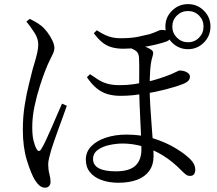

<svg xmlns="http://www.w3.org/2000/svg" viewBox="-20 -839 1040 919"><path d="M771.6 -711.9Q771.6 -756.5 803.4 -787.9Q835.3 -819.3 879.9 -819.3Q924.5 -819.3 955.9 -787.9Q987.4 -756.5 987.4 -711.9Q987.4 -667.2 955.9 -635.4Q924.5 -603.6 879.9 -603.6Q835.3 -603.6 803.4 -635.4Q771.6 -667.2 771.6 -711.9ZM804.8 -711.9Q804.8 -680.7 826.8 -658.7Q848.7 -636.8 879.9 -636.8Q911.3 -636.8 932.7 -658.7Q954.2 -680.7 954.2 -711.9Q954.2 -743.2 932.7 -764.7Q911.3 -786.2 879.9 -786.2Q848.7 -786.2 826.8 -764.7Q804.8 -743.2 804.8 -711.9ZM443.5 -694.2Q473.6 -674.1 499.2 -665.1Q524.7 -656 557.2 -656Q606.6 -656 640.5 -662.9Q674.5 -669.9 696.9 -675.7Q722.6 -684.3 733.9 -690Q745.1 -695.8 752.7 -695.8Q772.4 -695.8 785.4 -688.7Q798.3 -681.7 798.3 -667.2Q798.3 -658.4 793.3 -651.9Q788.3 -645.4 779.4 -641.4Q759.5 -633.7 723.8 -625.2Q688.2 -616.6 647.8 -611.2Q607.4 -605.8 570.2 -605.8Q539.5 -605.8 514.7 -612.8Q490 -619.7 469.5 -636.3Q449.1 -652.9 429 -680.1ZM411 -483.8Q431.5 -469.6 450.8 -457.4Q470 -445.2 494.3 -438.3Q518.5 -431.4 553.4 -431.4Q590.8 -431.4 622.3 -436.3Q653.9 -441.2 674 -445.3Q711.9 -453.1 744 -463.8Q776.2 -474.5 798.4 -483.5Q818.5 -492 827.3 -496.8Q836 -501.7 839.6 -501.7Q845.4 -501.7 853.8 -500.3Q862.2 -498.9 870.2 -495.2Q878.2 -491.5 883.7 -485.8Q889.2 -480.1 889.2 -471.3Q889.2 -461.8 881.9 -453.1Q874.6 -444.5 856.6 -437.2Q820.9 -423.2 770.8 -410.5Q720.6 -397.8 675.7 -390.8Q644.1 -386.1 615.8 -383.2Q587.5 -380.3 556.2 -380.3Q523.1 -380.3 495 -388.5Q466.9 -396.7 442.8 -416.3Q418.8 -435.8 396 -469.5ZM592.1 -613.7 624.1 -627.7Q640.1 -625.2 654 -621.5Q667.8 -617.9 679.8 -613.5Q691.9 -609.1 701.7 -602.1Q711.2 -596.7 712.8 -589.1Q714.4 -581.4 709.6 -567.4Q701.4 -540.9 698.9 -502.6Q696.4 -464.2 696.4 -418.6Q696.4 -380.8 699.2 -333.4Q702 -286 705.8 -239.1Q709.5 -192.1 712.3 -153Q715.1 -113.9 715.1 -91.9Q715.1 -50 694.4 -21.2Q673.7 7.5 636.1 21.6Q598.4 35.7 546.6 35.7Q502.3 35.7 466.9 23.1Q431.5 10.6 411.2 -14.1Q390.8 -38.7 390.8 -75.1Q390.8 -112.2 416.9 -139Q443.1 -165.7 487.2 -180.2Q531.4 -194.8 585.4 -194.8Q656.7 -194.8 714.3 -176.5Q771.9 -158.1 813.7 -133.5Q855.6 -108.9 877.9 -88.6Q895.5 -74.1 905 -59.1Q914.6 -44.1 914.6 -26.3Q914.6 -13.8 908.7 -5.4Q902.8 3 889.6 3Q878.3 3 868.9 -4.2Q859.4 -11.5 849.3 -22.1Q804.4 -68.2 757.2 -96.5Q710 -124.8 662.3 -138.4Q614.5 -152 567.7 -152Q537.1 -152 503.9 -145Q470.6 -138 448 -121.4Q425.4 -104.9 425.4 -77.6Q425.4 -48.3 453.1 -33.6Q480.8 -18.9 534.2 -18.9Q598.9 -18.9 627.9 -45.9Q656.9 -72.8 656.9 -123.8Q656.9 -148.2 655.2 -186.8Q653.5 -225.3 651.4 -268.6Q649.3 -311.9 647.7 -352.9Q646 -393.8 646 -423.6Q646 -449.2 646.3 -476.1Q646.5 -502.9 646.5 -526.2Q646.5 -549.4 645.4 -563.3Q644.4 -588 625.7 -598.8Q606.9 -609.7 592.1 -613.7ZM106.3 -735.9 122.6 -748.7Q135.7 -742.3 149.1 -734.7Q162.6 -727.1 176.2 -716.6Q191.6 -704.6 206.3 -685.2Q221 -665.9 230.6 -645.4Q240.3 -624.9 240.3 -608.6Q240.3 -596.9 234.6 -584.1Q228.8 -571.3 218.9 -552Q208.9 -532.6 196.5 -500.5Q186.1 -474.7 171.6 -429.7Q157.1 -384.8 145.7 -332.6Q134.4 -280.4 134.4 -231.1Q134.4 -191.4 140.1 -167.5Q145.7 -143.5 154.5 -126.9Q159.7 -117 165.6 -116.4Q171.5 -115.8 177.7 -125.8Q185.5 -137.6 198.6 -165.3Q211.7 -193 226.4 -226.9Q241.2 -260.8 254.7 -292.4Q268.2 -323.9 276.8 -342.9L299.9 -332.9Q292.7 -312.3 282.1 -283Q271.4 -253.6 260.1 -222.6Q248.7 -191.6 239.7 -165.1Q230.6 -138.6 225.6 -123.1Q219 -100.1 214.9 -82.6Q210.7 -65.1 210.7 -51.9Q210.7 -28 216.3 -6.8Q221.9 14.5 221.9 31.2Q221.9 43.5 215 51.4Q208.1 59.4 195.7 59.4Q182.1 59.4 170.1 50Q158.2 40.6 146.3 21.6Q128 -9.3 108.6 -72Q89.3 -134.7 89.3 -217.9Q89.3 -280 98.3 -336.3Q107.2 -392.6 118.8 -437.6Q130.4 -482.5 136.6 -508.6Q141.8 -525.7 147.9 -546.6Q154 -567.5 158.6 -588.6Q163.1 -609.7 163.1 -626.3Q163.1 -655 144.3 -683.6Q125.4 -712.2 106.3 -735.9Z"/></svg>

Font: Noto Serif KR
Style: Regular
Weight: 200
Designer: Ryoko NISHIZUKA 西塚涼子 (kana & ideographs); Frank Grießhammer (Latin, Greek & Cyrillic); Wenlong ZHANG 张文龙 (bopomofo); San
Foundry: Adobe
Version: Version 2.001;hotconv 1.1.0;makeotfexe 2.6.0